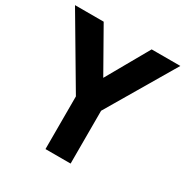

<svg xmlns="http://www.w3.org/2000/svg" viewBox="-170 -885 992 1026"><g transform="rotate(30 326.0 -372.5)"><path d="M249 -325 1 -745H178L326 -484L474 -745H651L404 -326V0H249Z"/></g></svg>

Font: BLUETTI 2.0
Style: Bold
Weight: 700
Designer: Stijn de Vries
Foundry: tokotype
Version: Version 2.005;October 31, 2023;FontCreator 14.0.0.2814 64-bi